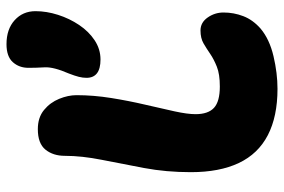

<svg xmlns="http://www.w3.org/2000/svg" viewBox="-158 -686 853 576"><g transform="rotate(-90 268.0 -397.5)"><path d="M290 9Q207 9 151 -20Q95 -49 67.5 -107Q40 -165 40 -251Q40 -325 52.5 -391.5Q65 -458 77 -518Q89 -578 89 -629Q89 -664 107.5 -687Q126 -710 169 -710Q204 -710 226.5 -691.5Q249 -673 260 -646Q271 -619 271 -594Q271 -543 262.5 -490Q254 -437 242.5 -388Q231 -339 222.5 -300Q214 -261 214 -237Q214 -199 233 -181.5Q252 -164 297 -164Q334 -164 356.5 -173Q379 -182 395 -193Q411 -204 426.5 -213Q442 -222 465 -222Q489 -222 504 -200.5Q519 -179 519 -153Q519 -122 508 -93.5Q497 -65 471 -42Q439 -15 388 -3Q337 9 290 9ZM378 -522Q323 -522 323 -564Q323 -575 326 -587Q329 -599 336 -617Q356 -663 354.5 -689.5Q353 -716 353 -738Q353 -766 370 -785Q387 -804 424 -804Q469 -804 496 -779.5Q523 -755 523 -717Q523 -684 512 -649.5Q501 -615 481.5 -586Q462 -557 435.5 -539.5Q409 -522 378 -522Z"/></g></svg>

Font: Shantell Sans ExtraBold
Style: Regular
Weight: 800
Designer: Stephen Nixon, Anya Danilova, Shantell Martin
Foundry: Arrow Type
Version: Version 1.011;[c5ecc13dd]